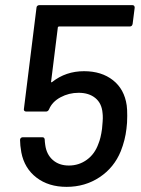

<svg xmlns="http://www.w3.org/2000/svg" viewBox="-20 -720 547 747"><path d="M475 -269Q475 -240 472 -219Q467 -175 450 -132Q424 -68 367.5 -30.5Q311 7 239 7Q169 7 122 -29Q75 -65 63 -127Q58 -155 58 -176Q58 -180 61 -183Q64 -186 68 -186H145Q153 -186 154 -177Q154 -170 156 -156Q161 -119 185.5 -97.5Q210 -76 248 -76Q287 -76 318 -98.5Q349 -121 363 -161Q372 -182 377 -219Q380 -252 380 -260Q380 -273 379 -280Q376 -318 351 -338.5Q326 -359 286 -359Q248 -359 215.5 -341.5Q183 -324 171 -295Q167 -286 159 -286H82Q77 -286 74.5 -289Q72 -292 73 -296L122 -690Q122 -694 125 -697Q128 -700 133 -700H495Q504 -700 504 -690L496 -627Q494 -617 485 -617H210Q208 -617 206.5 -616Q205 -615 205 -613L179 -404Q178 -401 179.5 -400Q181 -399 183 -401Q236 -443 307 -443Q375 -443 419.5 -408Q464 -373 473 -310Q475 -296 475 -269Z"/></svg>

Font: Barlow Medium
Style: Italic
Weight: 500
Italic angle: -7°
Designer: Jeremy Tribby
Foundry: Tribby Type
Version: Version 1.408